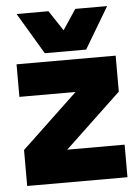

<svg xmlns="http://www.w3.org/2000/svg" viewBox="-52 -745 565 786"><g transform="rotate(-5 231.0 -352.5)"><path d="M27.8 -147.9 258.8 -366.2H27.8V-500H435.1V-352.1L204.1 -133.8H439.9V0H27.8ZM45.9 -705.1H176.8L231.9 -622.1L287.1 -705.1H418L316.9 -535.2H147Z"/></g></svg>

Font: TASA Orbiter Display Black
Style: Regular
Weight: 900
Designer: Weizhong Zhang
Version: Version 1.000;Glyphs 3.1.2 (3151)